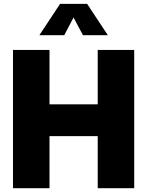

<svg xmlns="http://www.w3.org/2000/svg" viewBox="-20 -997 780 1017"><path d="M242.2 0H48.8V-732.4H242.2V-444.3H497.6V-732.4H690.9V0H497.6V-275.9H242.2ZM551.3 -810.5H419.4L369.6 -904.3L320.3 -810.5H188.5L298.3 -976.6H441.4Z"/></svg>

Font: Kumbh Sans Black
Style: Regular
Weight: 900
Version: Version 1.005